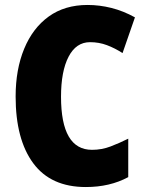

<svg xmlns="http://www.w3.org/2000/svg" viewBox="-20 -744 590 774"><path d="M343 -574Q287 -574 256.5 -515.5Q226 -457 226 -354Q226 -140 351 -140Q390 -140 425.5 -153.5Q461 -167 497 -185V-30Q423 10 326 10Q185 10 114 -86Q43 -182 43 -355Q43 -464 77.5 -547.5Q112 -631 176.5 -677.5Q241 -724 333 -724Q381 -724 429 -712Q477 -700 524 -674L474 -530Q443 -550 411 -562Q379 -574 343 -574Z"/></svg>

Font: Noto Sans Myanmar UI Condensed Black
Style: Regular
Weight: 900
Width: 3
Designer: Monotype Design Team
Foundry: Monotype Imaging Inc.
Version: Version 2.103; ttfautohint (v1.8.4.7-5d5b)